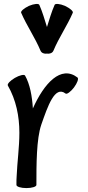

<svg xmlns="http://www.w3.org/2000/svg" viewBox="-20 -945 450 981"><path d="M253 -686C281 -753 323 -813 352 -880C355 -888 337 -903 312 -915C286 -926 262 -928 259 -920C243 -884 232 -845 220 -807C208 -845 197 -884 181 -920C178 -928 154 -926 128 -915C103 -903 85 -888 88 -880C117 -813 159 -753 187 -686C192 -674 206 -669 220 -671C234 -669 248 -674 253 -686ZM166 0C166 -104 166 -235 191 -308C224 -402 260 -510 315 -467C322 -462 341 -476 358 -498C375 -521 383 -543 376 -549C291 -614 205 -519 148 -391C144 -454 133 -515 108 -559C104 -566 80 -561 56 -547C32 -533 16 -516 20 -508C62 -435 79 -351 79 -267C79 -192 68 -117 65 -43C64 -31 64 -20 64 -8V-7C64 -6 64 -5 64 -3C64 -3 64 -1 64 0C64 9 87 16 115 16C143 16 166 9 166 0Z"/></svg>

Font: Nupuram Condensed Medium
Style: Regular
Weight: 500
Width: 3
Designer: Santhosh Thottingal (santhosh.thottingal@gmail.com)
Foundry: SMC
Version: Version 1.000